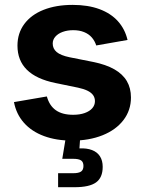

<svg xmlns="http://www.w3.org/2000/svg" viewBox="-20 -573 600 797"><path d="M38 -149.2 174.5 -172.6Q185.1 -134.2 211.9 -115.4Q238.6 -96.5 283.6 -96.5Q311.2 -96.5 331.6 -103.8Q352 -111.1 363.1 -123.8Q374.1 -136.6 374.1 -153Q374.1 -167.3 366.5 -178Q358.9 -188.7 343.3 -196.4Q327.7 -204.1 303.5 -209.2L209.5 -228.5Q130.5 -244.8 91.5 -283.5Q52.5 -322.2 52.5 -383.5Q52.5 -435 80.8 -473.3Q109.2 -511.7 161 -532.2Q212.8 -552.7 281.5 -552.7Q345.2 -552.7 392.8 -535.1Q440.4 -517.4 469.6 -484.8Q498.9 -452.2 509.4 -407.1L379.5 -384.3Q373.3 -403.6 360.8 -417.8Q348.4 -432 329 -439.8Q309.7 -447.7 283.8 -447.7Q259.8 -447.7 240.5 -440.7Q221.2 -433.8 210 -421.1Q198.8 -408.5 198.8 -392.3Q198.8 -371 215.1 -357.1Q231.5 -343.1 269 -335.3L367.1 -315.8Q419.8 -305.1 454.5 -285.4Q489.3 -265.6 506.5 -236.4Q523.6 -207.2 523.6 -168.3Q523.6 -115.4 492.6 -74.7Q461.5 -33.9 405.9 -11.6Q350.2 10.7 279.3 10.7Q213.7 10.7 162.6 -8.2Q111.5 -27.1 79.5 -63.1Q47.5 -99.1 38 -149.2ZM221.2 146H283.3Q306.7 146 316.6 139Q326.4 132.1 326.4 115.9Q326.4 99.6 316.6 92.9Q306.7 86.2 283.3 86.2H238.5L256.3 -21.3H312.7V0L309.8 43Q340.5 41.6 362.2 50Q383.9 58.4 395.1 76.1Q406.3 93.7 406.3 119.5Q406.3 164.3 378.7 184.2Q351.1 204.1 289.6 204.1H221.2Z"/></svg>

Font: Raveo Variable
Style: Regular
Weight: 400
Designer: Jakub Foglar, Rasmus Andersson (Inter)
Foundry: Jakubfoglar.com
Version: Version 1.000;Glyphs 3.2.3 (3260)